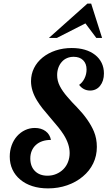

<svg xmlns="http://www.w3.org/2000/svg" viewBox="-20 -1020 610 1058"><path d="M461.4 -1000H482.4L542.5 -811H510.7L450.7 -891.1L293.5 -811H249.5ZM91.8 -30.3Q63.5 -53.7 48.6 -85.9Q33.7 -118.2 33.7 -157.2Q33.7 -189.9 44.2 -219Q54.7 -248 73.7 -269.5Q92.8 -291 118.2 -303Q143.6 -314.9 171.9 -314.9Q207 -314.9 231 -297.4Q254.9 -279.8 260.7 -249Q208.5 -249 177.7 -221.2Q163.1 -208 155 -189Q147 -169.9 147 -147Q147 -103 172.6 -77.4Q198.2 -51.8 241.7 -51.8Q267.6 -51.8 290 -61.3Q312.5 -70.8 329.1 -87.4Q345.7 -104 354.7 -127.2Q363.8 -150.4 363.8 -176.8Q363.8 -225.6 330.6 -278.3Q317.4 -298.8 301.5 -318.6Q285.6 -338.4 257.3 -371.1Q231.9 -400.4 214.8 -421.9Q197.8 -443.4 184.1 -465.8Q150.9 -520 150.9 -572.3Q150.9 -611.3 167.5 -644.8Q184.1 -678.2 214.8 -703.1Q245.6 -728 286.6 -741.7Q327.6 -755.4 375 -755.4Q455.6 -755.4 504.4 -717.3Q527.8 -698.7 540.3 -672.9Q552.7 -647 552.7 -615.2Q552.7 -573.7 531.7 -547.4Q522 -534.7 507.6 -527.8Q493.2 -521 477.1 -521Q439.5 -521 416 -552.2Q435.1 -565.9 446 -588.6Q457 -611.3 457 -637.2Q457 -669.4 438 -688.2Q418.9 -707 385.7 -707Q365.7 -707 348.9 -699.7Q332 -692.4 320.3 -678.7Q308.1 -665 301.5 -646.5Q294.9 -627.9 294.9 -606Q294.9 -574.7 309.6 -545.9Q324.2 -517.1 351.6 -485.8Q376 -457 404.3 -428.7Q470.2 -360.4 497.6 -295.4Q513.7 -256.8 513.7 -210.4Q513.7 -161.6 493.7 -119.9Q473.6 -78.1 436.5 -47.4Q399.4 -16.1 350.1 1Q300.8 18.1 244.6 18.1Q196.8 18.1 158.2 5.6Q119.6 -6.8 91.8 -30.3Z"/></svg>

Font: Pattaya
Style: Regular
Weight: 400
Designer: Pablo Impallari / Thai characters Designed by Thanarat Vachiruckul and Suppakit Chalermlarp
Foundry: Pablo Impallari
Version: Version 2.000